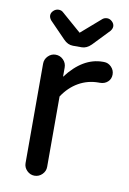

<svg xmlns="http://www.w3.org/2000/svg" viewBox="-81 -740 536 797"><g transform="rotate(10 187.0 -342.0)"><path d="M145 -572 78 -641Q70 -651 70 -661Q70 -672 79.5 -681Q89 -690 101 -690Q112 -690 119 -684L203 -611L287 -684Q295 -690 306 -690Q317 -690 326.5 -681Q336 -672 336 -661Q336 -651 328 -641L262 -572Q243 -553 222 -553H185Q163 -553 145 -572ZM76 -458Q76 -477 89.5 -490.5Q103 -504 121 -504Q140 -504 153.5 -490.5Q167 -477 167 -458V-419Q235 -509 319 -509H324Q342 -509 355 -495.5Q368 -482 368 -464Q368 -445 355 -433Q342 -421 322 -421H317Q271 -421 232.5 -399Q194 -377 167 -336V-39Q167 -21 153.5 -7.5Q140 6 121 6Q103 6 89.5 -7.5Q76 -21 76 -39Z"/></g></svg>

Font: 寒蝉全圆体
Style: Regular
Weight: 400
Designer: Warren2060
      Designed by Motoya company      

      [Varela Round]
      Joe Prince(Latin component); Avraham Cornf
Foundry: ChillType
Version: Version 3.200